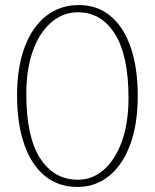

<svg xmlns="http://www.w3.org/2000/svg" viewBox="-20 -729 612 759"><path d="M291.5 -709Q365.5 -709 417.5 -665.2Q469.5 -621.5 497 -541.2Q524.5 -461 524.5 -350Q524.5 -237.5 494.5 -157Q464.5 -76.5 411 -33.2Q357.5 10 286.5 10Q210.5 10 157.2 -33.8Q104 -77.5 75.8 -158.5Q47.5 -239.5 47.5 -351.5Q47.5 -463.5 77.8 -543.5Q108 -623.5 162.8 -666.2Q217.5 -709 291.5 -709ZM488 -342Q488 -510 434 -595.2Q380 -680.5 289 -680.5Q229 -680.5 182.8 -640.8Q136.5 -601 110.2 -528.5Q84 -456 84 -358Q84 -187.5 138.8 -103Q193.5 -18.5 288.5 -18.5Q345.5 -18.5 390.5 -58Q435.5 -97.5 461.8 -170Q488 -242.5 488 -342Z"/></svg>

Font: Fraunces 72pt SuperSoft Thin
Style: Regular
Weight: 100
Version: Version 1.000;[b76b70a41]